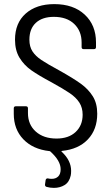

<svg xmlns="http://www.w3.org/2000/svg" viewBox="-20 -728 540 934"><path d="M282 6Q276 8 281 11Q326 53 326 103Q326 118 324 126Q317 158 294.5 172Q272 186 242 186Q224 186 206 181Q198 178 199 169L202 148Q203 143 206.5 141Q210 139 214 140Q220 142 232 142Q251 142 263 130.5Q275 119 275 95Q275 54 225 9Q224 7 220 7Q140 -2 93.5 -50.5Q47 -99 47 -174V-201Q47 -211 57 -211H106Q116 -211 116 -201V-178Q116 -122 154 -88Q192 -54 255 -54Q314 -54 348 -86Q382 -118 382 -170Q382 -204 366 -229Q350 -254 319 -275Q288 -296 230 -328Q168 -361 132.5 -386Q97 -411 75 -447Q53 -483 53 -535Q53 -616 105 -662Q157 -708 244 -708Q337 -708 392 -657Q447 -606 447 -522V-499Q447 -489 437 -489H387Q377 -489 377 -499V-521Q377 -577 341 -611.5Q305 -646 242 -646Q186 -646 154.5 -617Q123 -588 123 -535Q123 -501 138 -478Q153 -455 181.5 -436Q210 -417 269 -385Q337 -347 373.5 -320.5Q410 -294 431.5 -259.5Q453 -225 453 -175Q453 -98 407.5 -50Q362 -2 282 6Z"/></svg>

Font: Barlow Semi Condensed
Style: Regular
Weight: 400
Width: 4
Designer: Jeremy Tribby
Foundry: Tribby Type
Version: Version 1.408;December 10, 2018;FontCreator 11.5.0.2430 64-b